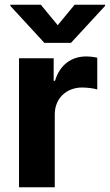

<svg xmlns="http://www.w3.org/2000/svg" viewBox="-20 -792 464 812"><path d="M60.4 0H211.6V-308.6C211.6 -375.7 260.7 -421.9 327.4 -421.9C348.4 -421.9 377.1 -418.3 391.3 -413.7V-547.9C377.8 -551.1 359 -553.3 343.8 -553.3C282.7 -553.3 232.6 -517.8 212.7 -450.3H207V-545.5H60.4ZM23.8 -767 167.6 -610.8H280.2L424.4 -767V-772H295.5L224.1 -685.4L152.7 -772H23.8Z"/></svg>

Font: Margiela Sans
Style: Bold
Weight: 700
Designer: Stefan Endress, Andreas Faust
Version: Version 1.100;FEAKit 1.0